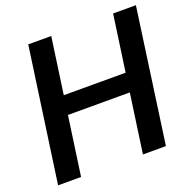

<svg xmlns="http://www.w3.org/2000/svg" viewBox="-125 -821 932 942"><g transform="rotate(-20 341.0 -350.0)"><path d="M21 0 120 -700H240L141 0ZM167 -308 181 -406H543L530 -308ZM464 0 563 -700H682L584 0Z"/></g></svg>

Font: Host Grotesk Light SemiBold
Style: Italic
Weight: 600
Italic angle: -8°
Version: Version 1.003